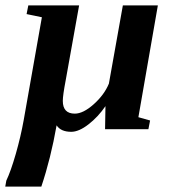

<svg xmlns="http://www.w3.org/2000/svg" viewBox="-62 -479 639 712"><path d="M36.6 -426.8 43 -459H231.4L181.6 -181.2Q170.9 -125 170.9 -105Q170.9 -57.6 215.3 -57.6Q246.6 -57.6 285.6 -92.5Q324.7 -127.4 341.8 -168.9L393.6 -459H523.4L451.2 -44.4L494.6 -32.2L488.3 0H327.6L329.1 -85.4Q301.8 -45.4 266.1 -17.8Q230.5 9.8 202.1 9.8Q163.6 9.8 147.9 -14.2Q126.5 107.9 91.3 212.9H-42.5L-38.6 190.9Q-22 156.2 -3.4 91.6Q15.1 26.9 25.9 -33.7L93.3 -415Z"/></svg>

Font: Tinos
Style: Bold Italic
Weight: 700
Italic angle: -16.333°
Designer: Steve Matteson
Foundry: Monotype Imaging Inc.
Version: Version 1.23